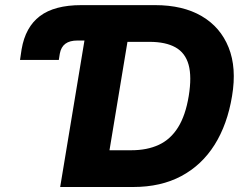

<svg xmlns="http://www.w3.org/2000/svg" viewBox="-20 -748 969 768"><path d="M60.1 -508.3 66.4 -550.8Q81.5 -639.6 139.6 -683.6Q197.8 -727.5 305.2 -727.5H341.3L317.9 -585.9H289.6Q258.8 -585.9 241.5 -573Q224.1 -560.1 219.2 -533.2L215.3 -508.3ZM512.7 0H295.4L319.3 -147H505.4Q568.8 -147 615.7 -168.9Q662.6 -190.9 692.4 -238.8Q722.2 -286.6 734.9 -363.8Q747.6 -441.4 734.4 -489Q721.2 -536.6 681.9 -558.6Q642.6 -580.6 578.1 -580.6H388.2L412.6 -727.5H600.6Q711.4 -727.5 786.6 -683.6Q861.8 -639.6 894.5 -558.1Q927.2 -476.6 908.2 -363.8Q889.6 -250.5 838.4 -168.9Q787.1 -87.4 705.3 -43.7Q623.5 0 512.7 0ZM514.2 -727.5 393.6 0H220.7L341.3 -727.5Z"/></svg>

Font: Inter 18pt ExtraBold
Style: Italic
Weight: 800
Italic angle: -9.3988°
Designer: Rasmus Andersson
Foundry: rsms
Version: Version 4.001;git-66647c0bb